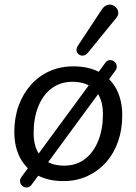

<svg xmlns="http://www.w3.org/2000/svg" viewBox="-20 -788 600 845"><path d="M259 9Q192 9 143.5 -17.5Q95 -44 69 -92.5Q43 -141 43 -207Q43 -270 62 -322.5Q81 -375 115.5 -414Q150 -453 197.5 -474.5Q245 -496 303 -496Q370 -496 418.5 -470Q467 -444 492.5 -395.5Q518 -347 518 -280Q518 -218 499.5 -165Q481 -112 446 -73Q411 -34 363.5 -12.5Q316 9 259 9ZM262 -59Q317 -59 355 -89Q393 -119 413 -170Q433 -221 433 -285Q433 -355 398 -391.5Q363 -428 299 -428Q245 -428 206.5 -398.5Q168 -369 148 -318Q128 -267 128 -203Q128 -132 163.5 -95.5Q199 -59 262 -59ZM119 25Q111 36 99.5 37Q88 38 79.5 31.5Q71 25 68.5 13.5Q66 2 75 -10L443 -511Q452 -523 463 -523.5Q474 -524 482.5 -517.5Q491 -511 493.5 -499.5Q496 -488 487 -476ZM367 -556Q358 -545 347 -543.5Q336 -542 327.5 -548Q319 -554 317 -564.5Q315 -575 323 -587L428 -746Q438 -761 450.5 -765.5Q463 -770 474 -766Q485 -762 492.5 -753Q500 -744 500.5 -731.5Q501 -719 490 -707Z"/></svg>

Font: Nunito Medium
Style: Italic
Weight: 500
Designer: Vernon Adams
Foundry: Vernon Adams
Version: Version 3.601